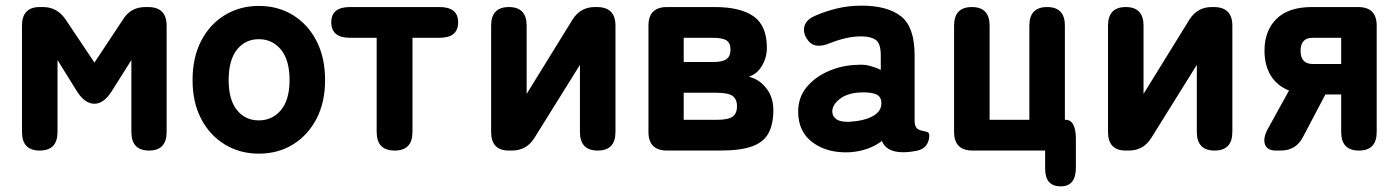

<svg xmlns="http://www.w3.org/2000/svg" viewBox="-20 -534 4962 681"><path d="M121 0Q58 0 58 -66V-443Q58 -509 121 -509H133Q182 -509 212 -466L315 -312L417 -466Q444 -509 496 -509H505Q571 -509 571 -443V-66Q571 0 509 0Q446 0 446 -66V-321L376 -210Q348 -166 315 -166Q281 -166 253 -210L184 -321V-66Q184 0 121 0Z M898 11Q831 11 777.5 -21.5Q724 -54 693.5 -112.5Q663 -171 663 -250Q663 -330 693.5 -389Q724 -448 777.5 -480.5Q831 -513 898 -513Q966 -513 1019 -480.5Q1072 -448 1102.5 -389Q1133 -330 1133 -250Q1133 -171 1102.5 -112.5Q1072 -54 1019 -21.5Q966 11 898 11ZM898 -107Q946 -107 976.5 -143.5Q1007 -180 1007 -250Q1007 -321 976.5 -358Q946 -395 898 -395Q850 -395 820.5 -358Q791 -321 791 -250Q791 -180 820.5 -143.5Q850 -107 898 -107Z M1380 0Q1316 0 1316 -66V-400H1221Q1155 -400 1155 -455Q1155 -509 1221 -509H1539Q1605 -509 1605 -455Q1605 -400 1539 -400H1443V-66Q1443 0 1380 0Z M1785 0Q1722 0 1722 -66V-443Q1722 -509 1785 -509Q1848 -509 1848 -443V-201L2011 -465Q2039 -509 2090 -509H2097Q2163 -509 2163 -443V-66Q2163 0 2100 0Q2037 0 2037 -66V-304L1875 -44Q1847 0 1796 0Z M2346 0Q2280 0 2280 -66V-443Q2280 -509 2346 -509H2516Q2606 -509 2653 -476Q2700 -443 2700 -364Q2700 -330 2682.5 -300.5Q2665 -271 2636 -262Q2673 -253 2698 -221Q2723 -189 2723 -144Q2723 -94 2706 -62Q2689 -30 2648 -15Q2607 0 2535 0ZM2405 -109H2522Q2562 -109 2578 -120Q2594 -131 2594 -157Q2594 -183 2578 -194Q2562 -205 2522 -205H2405ZM2405 -314H2508Q2543 -314 2557 -324.5Q2571 -335 2571 -358Q2571 -381 2557 -390.5Q2543 -400 2508 -400H2405Z M2995 6Q2916 10 2863.5 -28Q2811 -66 2811 -138Q2811 -189 2841.5 -225.5Q2872 -262 2920.5 -282.5Q2969 -303 3021 -304Q3044 -306 3065 -300.5Q3086 -295 3104 -286V-338Q3104 -380 3086 -392.5Q3068 -405 3035 -405Q3008 -405 2979.5 -398.5Q2951 -392 2924 -381Q2895 -369 2874.5 -372.5Q2854 -376 2840 -399Q2827 -422 2834 -443.5Q2841 -465 2871 -478Q2907 -494 2948.5 -504Q2990 -514 3035 -514Q3128 -514 3176 -476Q3224 -438 3224 -338V-108Q3224 -98 3225 -94Q3228 -80 3236.5 -75.5Q3245 -71 3254 -69.5Q3263 -68 3269.5 -65.5Q3276 -63 3276 -53Q3276 -34 3265.5 -19Q3255 -4 3231 1Q3220 3 3208 4.5Q3196 6 3183 6Q3124 6 3108 -34Q3062 1 2995 6ZM2992 -102Q3045 -105 3076.5 -122.5Q3108 -140 3106 -171Q3105 -194 3083.5 -201Q3062 -208 3031 -206Q2985 -204 2958 -182.5Q2931 -161 2932 -137Q2933 -120 2947.5 -110.5Q2962 -101 2992 -102Z M3742 127Q3687 127 3687 64V0H3430Q3364 0 3364 -66V-443Q3364 -509 3427 -509Q3490 -509 3490 -443V-109H3631V-443Q3631 -509 3694 -509Q3757 -509 3757 -443V-109H3760Q3778 -109 3787 -91.5Q3796 -74 3796 -43V61Q3796 127 3742 127Z M3973 0Q3910 0 3910 -66V-443Q3910 -509 3973 -509Q4036 -509 4036 -443V-201L4199 -465Q4227 -509 4278 -509H4285Q4351 -509 4351 -443V-66Q4351 0 4288 0Q4225 0 4225 -66V-304L4063 -44Q4035 0 3984 0Z M4505 0Q4474 0 4466.5 -22.5Q4459 -45 4478 -79L4552 -213Q4509 -230 4487 -266.5Q4465 -303 4465 -354Q4465 -425 4507.5 -467Q4550 -509 4633 -509H4797Q4863 -509 4863 -443V-66Q4863 0 4800 0Q4737 0 4737 -66V-199H4681L4601 -47Q4576 0 4523 0ZM4636 -307H4737V-400H4636Q4593 -400 4593 -354Q4593 -307 4636 -307Z"/></svg>

Font: Zen Maru Gothic Black
Style: Regular
Weight: 900
Designer: Yoshimichi Ohira
Foundry: Positype
Version: Version 1.001